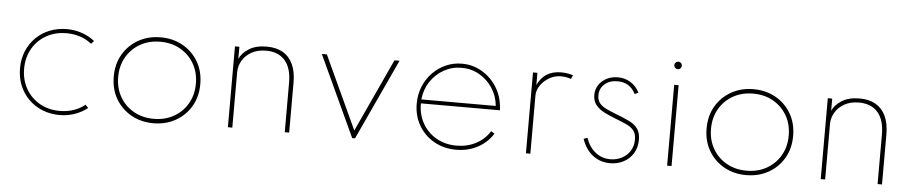

<svg xmlns="http://www.w3.org/2000/svg" viewBox="-40 -927 5751 1211"><g transform="rotate(5 2835.0 -322.0)"><path d="M354.5 16Q297 16 247.2 -4Q197.5 -24 160.2 -60.5Q123 -97 102.2 -146.8Q81.5 -196.5 81.5 -256Q81.5 -316 102.2 -365.8Q123 -415.5 160.2 -452Q197.5 -488.5 247.2 -508.2Q297 -528 354.5 -528Q405.5 -528 451 -512.2Q496.5 -496.5 531.5 -468L514.5 -449Q448 -502 354.5 -502Q283 -502 227.2 -470.2Q171.5 -438.5 139.5 -383Q107.5 -327.5 107.5 -256Q107.5 -185.5 139.2 -129.8Q171 -74 226.8 -42Q282.5 -10 355 -10Q400.5 -10 441 -23.5Q481.5 -37 513.5 -63L531.5 -44Q495.5 -15.5 450.5 0.2Q405.5 16 354.5 16Z M949 16Q871.5 16 809.5 -18.5Q747.5 -53 711.2 -114.2Q675 -175.5 675 -256Q675 -336.5 711.2 -397.8Q747.5 -459 809.5 -493.5Q871.5 -528 949 -528Q1026.5 -528 1088.5 -493.5Q1150.5 -459 1186.8 -397.8Q1223 -336.5 1223 -256Q1223 -175.5 1186.8 -114.2Q1150.5 -53 1088.5 -18.5Q1026.5 16 949 16ZM949 -12Q1020.5 -12 1076 -43.5Q1131.5 -75 1163.2 -130Q1195 -185 1195 -256Q1195 -327 1163.2 -382Q1131.5 -437 1076 -468.5Q1020.5 -500 949 -500Q877.5 -500 822 -468.5Q766.5 -437 734.8 -382Q703 -327 703 -256Q703 -185 734.8 -130Q766.5 -75 822 -43.5Q877.5 -12 949 -12Z M1420 0V-512H1448V-435Q1464 -472.5 1507.8 -500.2Q1551.5 -528 1620.5 -528Q1680.5 -528 1722.2 -504Q1764 -480 1786 -433Q1808 -386 1808 -317V0H1780V-313.5Q1780 -406 1738 -454Q1696 -502 1619 -502Q1565 -502 1526.8 -480.5Q1488.5 -459 1468.2 -424.5Q1448 -390 1448 -351V0Z M2207 0 1970 -512H2002L2216 -49L2430 -512H2462L2225 0Z M2866.5 16Q2786.5 16 2724.8 -19.8Q2663 -55.5 2628.2 -116.2Q2593.5 -177 2593.5 -252.5Q2593.5 -311 2614.2 -361.2Q2635 -411.5 2671.2 -448.8Q2707.5 -486 2755 -507Q2802.5 -528 2856 -528Q2924.5 -528 2982.2 -494.5Q3040 -461 3076.8 -403Q3113.5 -345 3119 -271.5Q3119.5 -267 3119.5 -263.8Q3119.5 -260.5 3119.5 -256H2619.5Q2619.5 -185 2651.2 -129.2Q2683 -73.5 2739 -41.8Q2795 -10 2866.5 -10Q2934 -10 2989.2 -39Q3044.5 -68 3076.5 -120L3098.5 -106Q3062 -48 3001.2 -16Q2940.5 16 2866.5 16ZM2620.5 -281H3091.5Q3085.5 -344 3052.5 -394Q3019.5 -444 2968.5 -473Q2917.5 -502 2856.5 -502Q2795.5 -502 2744 -473Q2692.5 -444 2659.5 -394Q2626.5 -344 2620.5 -281Z M3307 0V-512H3335V-435Q3356.5 -481.5 3393.8 -504.8Q3431 -528 3484 -528Q3504.5 -528 3524.5 -524.8Q3544.5 -521.5 3560 -516L3549 -492Q3535 -497.5 3517.8 -500.2Q3500.5 -503 3484 -503Q3446 -503 3412 -483.5Q3378 -464 3356.5 -433Q3335 -402 3335 -367V0Z M3840.5 16Q3778 16 3731 -20.2Q3684 -56.5 3661.5 -123L3685.5 -131Q3705 -73.5 3745.8 -41.2Q3786.5 -9 3840 -9Q3878.5 -9 3911.5 -25.8Q3944.5 -42.5 3964.5 -73.2Q3984.5 -104 3984.5 -146Q3984.5 -183 3967.8 -203.8Q3951 -224.5 3919.5 -238.8Q3888 -253 3843.5 -270Q3810 -283 3778 -299.2Q3746 -315.5 3725.2 -340.5Q3704.5 -365.5 3704.5 -404.5Q3704.5 -440 3722.8 -467.8Q3741 -495.5 3772.5 -511.8Q3804 -528 3843.5 -528Q3888.5 -528 3924.2 -505.8Q3960 -483.5 3980.5 -443L3957.5 -432Q3922.5 -503 3843 -503Q3793.5 -503 3762 -475.5Q3730.5 -448 3730.5 -404Q3730.5 -373.5 3746.2 -354.5Q3762 -335.5 3789.5 -322.5Q3817 -309.5 3852 -296Q3900.5 -277.5 3935.8 -260.5Q3971 -243.5 3990.2 -217.8Q4009.5 -192 4009.5 -147Q4009.5 -98 3987 -61.2Q3964.5 -24.5 3926.2 -4.2Q3888 16 3840.5 16Z M4201 0V-512H4229V0ZM4215 -612Q4208.5 -612 4203 -615.2Q4197.5 -618.5 4194.2 -624Q4191 -629.5 4191 -636Q4191 -642.5 4194.2 -647.8Q4197.5 -653 4203 -656.2Q4208.5 -659.5 4215 -659.5Q4221.5 -659.5 4226.8 -656.2Q4232 -653 4235.2 -647.8Q4238.5 -642.5 4238.5 -636Q4238.5 -629.5 4235.2 -624Q4232 -618.5 4226.8 -615.2Q4221.5 -612 4215 -612Z M4702.5 16Q4625 16 4563 -18.5Q4501 -53 4464.8 -114.2Q4428.5 -175.5 4428.5 -256Q4428.5 -336.5 4464.8 -397.8Q4501 -459 4563 -493.5Q4625 -528 4702.5 -528Q4780 -528 4842 -493.5Q4904 -459 4940.2 -397.8Q4976.5 -336.5 4976.5 -256Q4976.5 -175.5 4940.2 -114.2Q4904 -53 4842 -18.5Q4780 16 4702.5 16ZM4702.5 -12Q4774 -12 4829.5 -43.5Q4885 -75 4916.8 -130Q4948.5 -185 4948.5 -256Q4948.5 -327 4916.8 -382Q4885 -437 4829.5 -468.5Q4774 -500 4702.5 -500Q4631 -500 4575.5 -468.5Q4520 -437 4488.2 -382Q4456.5 -327 4456.5 -256Q4456.5 -185 4488.2 -130Q4520 -75 4575.5 -43.5Q4631 -12 4702.5 -12Z M5173.5 0V-512H5201.5V-435Q5217.5 -472.5 5261.2 -500.2Q5305 -528 5374 -528Q5434 -528 5475.8 -504Q5517.5 -480 5539.5 -433Q5561.5 -386 5561.5 -317V0H5533.5V-313.5Q5533.5 -406 5491.5 -454Q5449.5 -502 5372.5 -502Q5318.5 -502 5280.2 -480.5Q5242 -459 5221.8 -424.5Q5201.5 -390 5201.5 -351V0Z"/></g></svg>

Font: Spartan Thin Thin
Style: Regular
Weight: 250
Version: Version 1.004